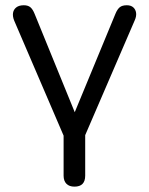

<svg xmlns="http://www.w3.org/2000/svg" viewBox="-20 -513 558 720"><path d="M259.2 186.9Q239.8 186.9 229.2 176.2Q218.5 165.5 218.5 145.7V-4.3L33.2 -435.7Q26.9 -451.4 28.8 -464.3Q30.8 -477.2 41 -485.2Q51.2 -493.3 69.2 -493.3Q84.7 -493.3 93.7 -486Q102.7 -478.7 109.9 -460.8L273.6 -59.6H246.8L412.9 -461.3Q420.1 -478.7 429.3 -486Q438.5 -493.3 455.6 -493.3Q471.2 -493.3 480 -485.2Q488.7 -477.2 490.4 -464.5Q492 -451.8 485.2 -436.7L299.5 -6.2V145.7Q299.5 186.9 259.2 186.9Z"/></svg>

Font: Nunito ExtraLight
Style: Regular
Weight: 200
Designer: Vernon Adams
Foundry: Vernon Adams
Version: Version 3.602